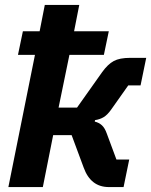

<svg xmlns="http://www.w3.org/2000/svg" viewBox="-20 -760 614 780"><path d="M14 0 122 -537H53L73 -633H141L162 -740H302L281 -633H422L402 -537H262L218 -323H293L395 -467Q418 -499 442 -512Q466 -525 509 -525H574L551 -413H501L431 -314Q416 -293 401 -284Q386 -275 366 -272L365 -266Q382 -262 394 -251Q406 -240 414 -217L453 -112H505L482 0H423Q385 0 359.5 -20Q334 -40 320 -79L271 -211H196L154 0Z"/></svg>

Font: IBM Plex Sans
Style: Italic
Weight: 400
Italic angle: -11.31°
Designer: Mike Abbink, Paul van der Laan, Pieter van Rosmalen
Foundry: Bold Monday
Version: Version 3.201